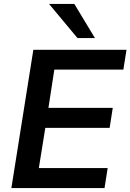

<svg xmlns="http://www.w3.org/2000/svg" viewBox="-20 -959 665 979"><path d="M38 0 150 -705H625L609 -604H257L227 -409H555L539 -307H211L178 -102H529L513 0ZM375 -765 230 -939H359L464 -765Z"/></svg>

Font: Mulish ExtraLight
Style: Italic
Weight: 200
Italic angle: -9°
Designer: Vernon Adams
Foundry: Vernon Adams
Version: Version 3.603